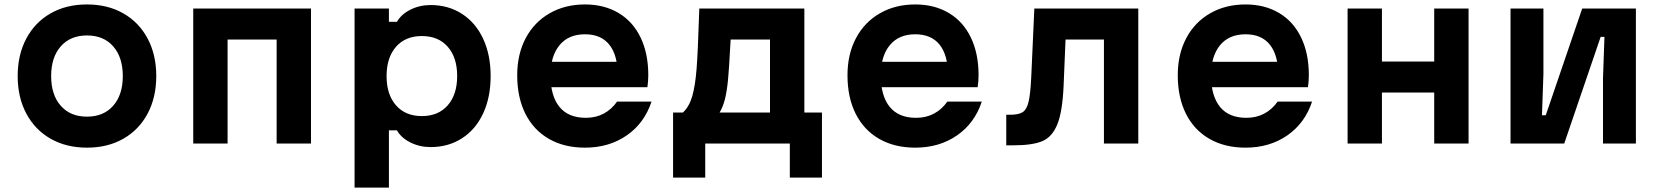

<svg xmlns="http://www.w3.org/2000/svg" viewBox="-20 -652 7540 872"><path d="M60.3 -306.6Q60.3 -403.4 99.6 -477.1Q138.9 -550.8 209.9 -591.3Q280.9 -631.8 374.9 -631.8Q468.9 -631.8 540 -591.3Q611.1 -550.8 650.4 -477.1Q689.7 -403.4 689.7 -306.6Q689.7 -209.7 650.4 -136Q611.1 -62.3 540.1 -21.9Q469.1 18.6 375.1 18.6Q281.1 18.6 210 -21.9Q138.9 -62.3 99.6 -136Q60.3 -209.7 60.3 -306.6ZM537.7 -306.6Q537.7 -391.8 494.2 -441.4Q450.7 -491 375.1 -491Q299.5 -491 255.9 -441.4Q212.3 -391.8 212.3 -306.6Q212.3 -221.3 255.8 -171.8Q299.3 -122.2 374.9 -122.2Q450.5 -122.2 494.1 -171.8Q537.7 -221.3 537.7 -306.6Z M857.6 -613.1H1392.4V0H1236.4V-472.3H1013.6V0H857.6Z M1590.3 -613.1H1746.3V-553.1H1782.9Q1802.1 -587.1 1843.9 -608.1Q1885.7 -629.1 1935.7 -629.1Q2016.5 -629.1 2078.6 -588.8Q2140.7 -548.5 2174.5 -475.5Q2208.3 -402.5 2208.3 -306.5Q2208.3 -210.4 2174.5 -137.4Q2140.7 -64.3 2078.6 -24.2Q2016.5 16 1935.7 16Q1885.9 16 1843.9 -5Q1801.9 -26 1782.9 -60H1746.3V200H1590.3ZM2056.3 -306.7Q2056.3 -390.8 2013.5 -439.6Q1970.8 -488.3 1896 -488.3Q1821.2 -488.3 1778.5 -439.4Q1735.7 -390.5 1735.7 -306.5Q1735.7 -222.4 1778.5 -173.6Q1821.2 -124.8 1896 -124.8Q1970.8 -124.8 2013.5 -173.7Q2056.3 -222.6 2056.3 -306.7Z M2833.7 -371.2 2785.5 -310.3Q2785.5 -400.7 2747.8 -448.5Q2710.1 -496.3 2636.7 -496.3Q2561.9 -496.3 2521.1 -446.7Q2480.3 -397.1 2480.3 -310.3Q2480.3 -216.4 2520.8 -166.6Q2561.2 -116.9 2640.7 -116.9Q2685.8 -116.9 2721.8 -136Q2757.7 -155.1 2782.5 -190.6H2939Q2906.8 -92.7 2826.4 -37Q2746 18.6 2636.7 18.6Q2542.8 18.6 2473.2 -21.2Q2403.6 -61 2366.3 -135.1Q2329 -209.3 2329 -310.3Q2329 -405.9 2367.6 -478.7Q2406.2 -551.5 2476.2 -591.6Q2546.1 -631.8 2636.7 -631.8Q2723.9 -631.8 2789 -593.1Q2854.1 -554.5 2889.2 -481.9Q2924.3 -409.2 2924.3 -310.9Q2924.3 -283.5 2920.3 -256.1H2454.7V-371.2Z M3036.9 -140.8H3081.5Q3110.2 -167.6 3123.9 -214.9Q3137.6 -262.2 3143.6 -338.9Q3149.6 -415.6 3154.6 -575.6Q3155.6 -594.4 3156 -613.1H3633.1V-140.8H3713.1V154.6H3567.1V0H3182.9V154.6H3036.9ZM3477.1 -140.8V-472.3H3298.4L3296.4 -439.9Q3291.4 -342.1 3286.4 -289.6Q3281.3 -237.1 3272.6 -202.3Q3263.9 -167.6 3248.2 -140.8Z M4333.7 -371.2 4285.5 -310.3Q4285.5 -400.7 4247.8 -448.5Q4210.1 -496.3 4136.7 -496.3Q4061.9 -496.3 4021.1 -446.7Q3980.3 -397.1 3980.3 -310.3Q3980.3 -216.4 4020.8 -166.6Q4061.2 -116.9 4140.7 -116.9Q4185.8 -116.9 4221.8 -136Q4257.7 -155.1 4282.5 -190.6H4439Q4406.8 -92.7 4326.4 -37Q4246 18.6 4136.7 18.6Q4042.8 18.6 3973.2 -21.2Q3903.6 -61 3866.3 -135.1Q3829 -209.3 3829 -310.3Q3829 -405.9 3867.6 -478.7Q3906.2 -551.5 3976.2 -591.6Q4046.1 -631.8 4136.7 -631.8Q4223.9 -631.8 4289 -593.1Q4354.1 -554.5 4389.2 -481.9Q4424.3 -409.2 4424.3 -310.9Q4424.3 -283.5 4420.3 -256.1H3954.7V-371.2Z M4550.1 -130.8H4566.9Q4605.9 -130.8 4624.4 -142.5Q4642.9 -154.1 4651.4 -189.4Q4659.9 -224.7 4663.6 -302.6L4677.6 -613.1H5149.7V0H4993.7V-472.3H4819.3L4810.7 -266Q4805.7 -144.9 4781.9 -86.9Q4758.1 -28.9 4712.8 -10.5Q4667.6 8 4583.4 8H4550.1Z M5833.7 -371.2 5785.5 -310.3Q5785.5 -400.7 5747.8 -448.5Q5710.1 -496.3 5636.7 -496.3Q5561.9 -496.3 5521.1 -446.7Q5480.3 -397.1 5480.3 -310.3Q5480.3 -216.4 5520.8 -166.6Q5561.2 -116.9 5640.7 -116.9Q5685.8 -116.9 5721.8 -136Q5757.7 -155.1 5782.5 -190.6H5939Q5906.8 -92.7 5826.4 -37Q5746 18.6 5636.7 18.6Q5542.8 18.6 5473.2 -21.2Q5403.6 -61 5366.3 -135.1Q5329 -209.3 5329 -310.3Q5329 -405.9 5367.6 -478.7Q5406.2 -551.5 5476.2 -591.6Q5546.1 -631.8 5636.7 -631.8Q5723.9 -631.8 5789 -593.1Q5854.1 -554.5 5889.2 -481.9Q5924.3 -409.2 5924.3 -310.9Q5924.3 -283.5 5920.3 -256.1H5454.7V-371.2Z M6100.3 -613.1H6256.3V-372.6H6493.7V-613.1H6649.7V0H6493.7V-231.8H6256.3V0H6100.3Z M6840.3 -613.1H6989.7V-316.2L6983.1 -128.5H7000.3L7165.8 -613.1H7409.7V0H7260.3V-296.9L7266.9 -484.7H7249.7L7084.2 0H6840.3Z"/></svg>

Font: Martian Mono sWd Rg
Style: Regular
Weight: 400
Width: 6
Monospace: yes
Designer: Roman Shamin
Foundry: Evil Martians
Version: Version 1.000